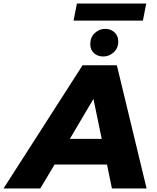

<svg xmlns="http://www.w3.org/2000/svg" viewBox="-88 -1071 894 1091"><path d="M-68 0 381 -700H576L745 0H548L520 -136H222L141 0ZM309 -282H490L443 -509ZM499 -750Q467 -750 446 -769Q425 -788 425 -820Q425 -859 450.5 -883Q476 -907 510 -907Q541 -907 562.5 -887.5Q584 -868 584 -835Q584 -797 558 -773.5Q532 -750 499 -750ZM330 -954 349 -1051H743L724 -954Z"/></svg>

Font: Montserrat ExtraBold
Style: Italic
Weight: 800
Italic angle: -11.3°
Designer: Julieta Ulanovsky
Foundry: Julieta Ulanovsky
Version: Version 9.000; ttfautohint (v1.8.4.7-5d5b)